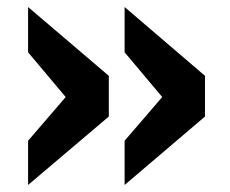

<svg xmlns="http://www.w3.org/2000/svg" viewBox="-20 -512 654 547"><path d="M483 -283 564 -285V-180L335 15V-111ZM483 -187 335 -363V-492L564 -296V-191ZM208 -283 290 -285V-180L60 15V-111ZM208 -187 60 -363V-492L290 -296V-191Z"/></svg>

Font: Intel One Mono Light
Style: Regular
Weight: 300
Monospace: yes
Designer: Fred Shallcrass
Foundry: Frere-Jones Type LLC
Version: Version 1.004